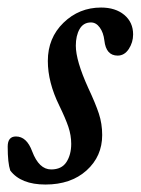

<svg xmlns="http://www.w3.org/2000/svg" viewBox="-36 -478 374 509"><path d="M84.5 11.2Q19.5 11.2 -8.8 -25.9Q-15.6 -45.9 -15.6 -89.4Q-15.6 -116.2 6.3 -116.2Q34.7 -116.2 49.3 -76.7Q67.4 -28.8 99.6 -28.8Q127.4 -28.8 140.1 -48.3Q152.8 -67.9 152.8 -96.7Q152.8 -119.1 145.3 -141.6Q137.7 -164.1 121.1 -198.2Q90.8 -259.8 90.8 -316.4Q90.8 -377.4 132.3 -417.7Q173.8 -458 231.9 -458Q270 -458 293.5 -438.5Q316.9 -418.9 316.9 -386.7Q316.9 -365.7 305.4 -348.1Q293.9 -330.6 275.9 -330.6Q245.1 -330.6 240.7 -370.6Q238.3 -391.6 228.5 -405Q218.8 -418.5 205.1 -418.5Q185.1 -418.5 175 -400.9Q165 -383.3 165 -356.9Q165 -317.4 197.8 -245.1Q217.3 -203.6 226.1 -176.8Q234.9 -149.9 234.9 -120.1Q234.9 -63.5 193.4 -26.1Q151.9 11.2 84.5 11.2Z"/></svg>

Font: Elstob 8pt Medium
Style: Italic
Weight: 500
Italic angle: -20°
Designer: Peter S. Baker
Version: Version 1.015